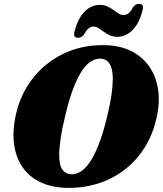

<svg xmlns="http://www.w3.org/2000/svg" viewBox="-20 -944 829 978"><path d="M509 -714Q586.5 -713.5 644.2 -685.8Q702 -658 737.8 -608.8Q773.5 -559.5 784.5 -493Q795.5 -426.5 778.5 -348Q758.5 -256.5 714.2 -188.2Q670 -120 608.5 -74.8Q547 -29.5 474.2 -7.5Q401.5 14.5 324 13Q246 12 188 -15Q130 -42 95.2 -91.8Q60.5 -141.5 51.5 -211.2Q42.5 -281 62.5 -367Q80 -442 119.5 -505.5Q159 -569 217.2 -616.2Q275.5 -663.5 349.2 -689.2Q423 -715 509 -714ZM344.5 -56Q365 -55.5 388 -68.2Q411 -81 434.8 -114Q458.5 -147 482 -206Q505.5 -265 527 -356Q541.5 -416 548 -461.2Q554.5 -506.5 554.5 -540Q554.5 -577 547 -599.5Q539.5 -622 526.2 -633Q513 -644 494.5 -645Q471.5 -647 447.8 -634Q424 -621 401 -588.5Q378 -556 355.8 -500Q333.5 -444 313.5 -359.5Q296.5 -290 289 -239.2Q281.5 -188.5 281.5 -153.5Q282 -100 298.8 -78.5Q315.5 -57 344.5 -56ZM578.5 -756.5Q556 -756.5 539 -764.2Q522 -772 508.2 -782.5Q494.5 -793 482.2 -800.8Q470 -808.5 456.5 -808.5Q428.5 -808.5 409 -769.5Q396.5 -751.5 377 -751.5Q350 -751.5 360.5 -787Q377.5 -851.5 411.2 -885.2Q445 -919 487.5 -919Q510 -919 527 -911.2Q544 -903.5 557.8 -893.2Q571.5 -883 583.8 -875.2Q596 -867.5 609.5 -867.5Q638.5 -867.5 657 -906.5Q669.5 -924.5 689 -924.5Q716 -924.5 705.5 -889Q688.5 -824 654.5 -790.2Q620.5 -756.5 578.5 -756.5Z"/></svg>

Font: Fraunces Wonky
Style: Italic
Weight: 900
Italic angle: -16°
Version: Version 1.000;[b76b70a41]